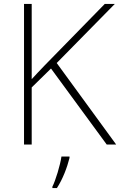

<svg xmlns="http://www.w3.org/2000/svg" viewBox="-20 -734 610 975"><path d="M570 0 268 -414 563 -714H512L206 -401C183 -377 161 -354 141 -332V-714H102V0H141V-290L239 -386L522 0ZM333 68V61H292C286 104 262 183 246 214V221H269C299 175 321 116 333 68Z"/></svg>

Font: Noto Sans Myanmar UI ExtraLight
Style: Regular
Weight: 200
Designer: Monotype Design Team
Foundry: Monotype Imaging Inc.
Version: Version 2.103